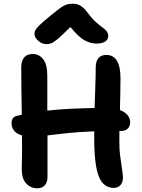

<svg xmlns="http://www.w3.org/2000/svg" viewBox="-20 -999 763 1031"><path d="M180 12Q144 12 119.5 -15Q95 -42 97 -101Q98 -140 98.5 -183.5Q99 -227 98 -272Q67 -281 54.5 -298.5Q42 -316 42 -337Q42 -352 48.5 -363Q55 -374 75 -378Q86 -381 97 -383Q96 -451 95 -516.5Q94 -582 94 -637Q94 -670 109 -689.5Q124 -709 156 -709Q190 -709 212 -681Q234 -653 234 -592Q234 -544 234 -497Q234 -450 234 -405Q298 -412 361.5 -415Q425 -418 488 -419Q490 -488 492 -541.5Q494 -595 494 -635Q494 -704 551 -704Q627 -704 627 -578Q627 -538 626 -494.5Q625 -451 624 -408Q651 -398 665 -380.5Q679 -363 679 -343Q679 -322 666.5 -309Q654 -296 632 -296Q626 -296 621 -296Q621 -279 621 -263Q621 -247 621 -233Q621 -196 624.5 -167Q628 -138 632.5 -111Q637 -84 640 -52Q642 -23 628 -6.5Q614 10 591 10Q535 10 510.5 -52Q486 -114 486 -256Q486 -275 486 -294Q396 -290 335.5 -283.5Q275 -277 235 -272Q235 -208 235 -151Q235 -94 235 -48Q235 -19 220 -3.5Q205 12 180 12ZM231 -762Q205 -762 185 -780Q165 -798 165 -818Q165 -827 170 -837Q175 -847 193 -864.5Q211 -882 251 -915Q280 -938 298 -952Q316 -966 332 -972.5Q348 -979 371 -979Q395 -979 413.5 -967.5Q432 -956 451 -930Q474 -899 493.5 -881.5Q513 -864 528.5 -853Q544 -842 552.5 -831.5Q561 -821 561 -805Q561 -786 544 -775.5Q527 -765 498 -765Q466 -765 434 -782.5Q402 -800 358 -854Q314 -810 291.5 -791Q269 -772 256 -767Q243 -762 231 -762Z"/></svg>

Font: Shantell Sans Normal
Style: Regular
Weight: 600
Designer: Stephen Nixon, Anya Danilova, Shantell Martin
Foundry: Arrow Type
Version: Version 1.009;[a7da0bfa3]